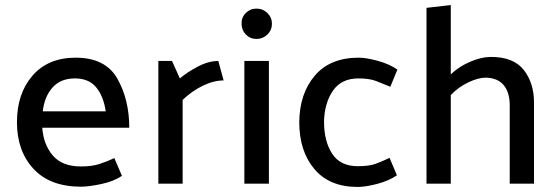

<svg xmlns="http://www.w3.org/2000/svg" viewBox="-20 -726 2198 759"><path d="M491 -221H147Q152 -154 189 -111Q226 -68 300 -68Q343 -68 372.5 -77.5Q402 -87 432 -101L462 -31Q430 -9 380.5 1.5Q331 12 300 12Q178 12 112.5 -58.5Q47 -129 47 -243Q47 -356 108.5 -427Q170 -498 279 -498Q397 -498 444 -415Q491 -332 491 -221ZM398 -286Q389 -346 360 -381Q331 -416 276 -416Q220 -416 188 -380.5Q156 -345 149 -286Z M606 0V-485H660L691 -416Q719 -440 761.5 -462.5Q804 -485 843 -485L864 -408Q824 -408 780.5 -386.5Q737 -365 702 -331V0Z M994 -572Q969 -572 952 -589.5Q935 -607 935 -632Q934 -657 951.5 -674.5Q969 -692 994 -692Q1019 -692 1037 -674.5Q1055 -657 1055 -632Q1055 -607 1037 -589.5Q1019 -572 994 -572ZM946 0V-485H1043V0Z M1397 -416Q1329 -416 1295.5 -366.5Q1262 -317 1261 -244Q1261 -168 1293 -118.5Q1325 -69 1394 -69Q1438 -69 1463.5 -78Q1489 -87 1520 -102L1549 -33Q1517 -11 1471 1Q1425 13 1394 13Q1282 13 1222.5 -58Q1163 -129 1163 -243Q1164 -356 1224.5 -427Q1285 -498 1398 -498Q1428 -498 1473.5 -485.5Q1519 -473 1551 -451L1523 -383Q1492 -396 1466 -406Q1440 -416 1397 -416Z M1762 -432Q1793 -462 1837.5 -481.5Q1882 -501 1921 -501Q2010 -501 2050.5 -449.5Q2091 -398 2091 -320V0H1995V-311Q1995 -360 1971.5 -389Q1948 -418 1900 -419Q1870 -419 1830.5 -400Q1791 -381 1762 -350V0H1666V-695L1762 -706Z"/></svg>

Font: Palanquin Medium
Style: Regular
Weight: 500
Designer: Pria Ravichandran
Version: Version 1.0.4